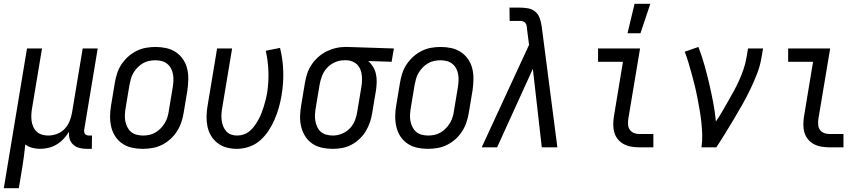

<svg xmlns="http://www.w3.org/2000/svg" viewBox="-48 -775 4568 1010"><path d="M-28 215 94 -520H173L121 -208Q118 -191 117 -174Q116 -157 118 -140.5Q120 -124 126.5 -109Q133 -94 144.5 -83Q156 -72 172 -67Q188 -62 205 -62Q228 -62 251.5 -70.5Q275 -79 292 -97Q309 -115 318 -137.5Q327 -160 331 -183L387 -520H466L395 -93Q394 -86 395 -80Q396 -74 399.5 -70Q403 -66 408.5 -64Q414 -62 421 -62H436L435 8H409Q389 8 370.5 3.5Q352 -1 338 -13.5Q324 -26 318.5 -44Q313 -62 315 -82Q303 -62 286.5 -44.5Q270 -27 250 -15Q230 -3 207.5 2.5Q185 8 163 8Q142 8 121.5 2.5Q101 -3 85 -15Q82 15 78 46Q74 77 69 107L51 215Z M703 8Q674 8 646.5 2Q619 -4 596.5 -19Q574 -34 559 -56.5Q544 -79 537.5 -106Q531 -133 531 -161.5Q531 -190 536 -219L556 -339Q560 -364 568 -389Q576 -414 591 -436.5Q606 -459 626 -477Q646 -495 670 -507Q694 -519 719.5 -523.5Q745 -528 770 -528Q799 -528 826.5 -522Q854 -516 876.5 -501Q899 -486 914.5 -463.5Q930 -441 936.5 -414Q943 -387 942.5 -358.5Q942 -330 938 -301L918 -181Q914 -156 905.5 -131Q897 -106 882.5 -83.5Q868 -61 848 -43Q828 -25 804 -13Q780 -1 754 3.5Q728 8 703 8ZM704 -62Q721 -62 737.5 -65.5Q754 -69 769.5 -78Q785 -87 797.5 -100Q810 -113 819 -128Q828 -143 833 -159.5Q838 -176 840 -192L860 -312Q863 -330 864 -347.5Q865 -365 862.5 -381.5Q860 -398 852.5 -413Q845 -428 832.5 -438.5Q820 -449 803.5 -453.5Q787 -458 770 -458Q753 -458 736 -454.5Q719 -451 703.5 -442Q688 -433 675.5 -420Q663 -407 654 -392Q645 -377 640.5 -360.5Q636 -344 633 -328L613 -208Q610 -190 609 -172.5Q608 -155 611 -138.5Q614 -122 621.5 -107Q629 -92 641 -81.5Q653 -71 670 -66.5Q687 -62 704 -62Z M1198 8Q1170 8 1144 1Q1118 -6 1097 -22Q1076 -38 1062.5 -60.5Q1049 -83 1043.5 -109Q1038 -135 1038.5 -163Q1039 -191 1044 -219L1094 -520H1173L1121 -208Q1118 -191 1117 -174.5Q1116 -158 1118 -142Q1120 -126 1126 -111Q1132 -96 1142 -84.5Q1152 -73 1167 -67.5Q1182 -62 1199 -62Q1217 -62 1234.5 -68Q1252 -74 1266.5 -86.5Q1281 -99 1292 -114.5Q1303 -130 1312 -146.5Q1321 -163 1327.5 -180Q1334 -197 1339.5 -214.5Q1345 -232 1349.5 -249.5Q1354 -267 1357 -284Q1366 -342 1364 -398.5Q1362 -455 1350 -508L1425 -523Q1440 -464 1442 -400.5Q1444 -337 1433 -273Q1428 -242 1419 -210Q1410 -178 1397 -147.5Q1384 -117 1365 -88Q1346 -59 1320.5 -36.5Q1295 -14 1262.5 -3Q1230 8 1198 8Z M1702 8Q1673 8 1645.5 2Q1618 -4 1595.5 -19Q1573 -34 1558.5 -56.5Q1544 -79 1537 -106Q1530 -133 1530.5 -161.5Q1531 -190 1536 -219L1556 -339Q1560 -364 1568 -388Q1576 -412 1590.5 -434Q1605 -456 1625 -474Q1645 -492 1668.5 -504Q1692 -516 1717 -522Q1742 -528 1766 -528H1781L2024 -520L2012 -450L1889 -454Q1904 -441 1914.5 -423.5Q1925 -406 1929.5 -386Q1934 -366 1933.5 -344Q1933 -322 1930 -301L1910 -181Q1906 -156 1898 -132Q1890 -108 1876.5 -85.5Q1863 -63 1843.5 -44.5Q1824 -26 1800.5 -13.5Q1777 -1 1752 3.5Q1727 8 1702 8ZM1703 -62Q1727 -62 1751.5 -72Q1776 -82 1793.5 -101Q1811 -120 1820 -144Q1829 -168 1832 -192L1852 -312Q1855 -328 1856 -344.5Q1857 -361 1855.5 -377Q1854 -393 1848.5 -407.5Q1843 -422 1833 -433Q1823 -444 1808.5 -450.5Q1794 -457 1779 -458H1762Q1738 -458 1714 -447.5Q1690 -437 1672.5 -418Q1655 -399 1646 -375.5Q1637 -352 1633 -328L1613 -208Q1610 -190 1609 -172.5Q1608 -155 1611 -138.5Q1614 -122 1621 -107Q1628 -92 1640 -81.5Q1652 -71 1669 -66.5Q1686 -62 1703 -62Z M2203 8Q2174 8 2146.5 2Q2119 -4 2096.5 -19Q2074 -34 2059 -56.5Q2044 -79 2037.5 -106Q2031 -133 2031 -161.5Q2031 -190 2036 -219L2056 -339Q2060 -364 2068 -389Q2076 -414 2091 -436.5Q2106 -459 2126 -477Q2146 -495 2170 -507Q2194 -519 2219.5 -523.5Q2245 -528 2270 -528Q2299 -528 2326.5 -522Q2354 -516 2376.5 -501Q2399 -486 2414.5 -463.5Q2430 -441 2436.5 -414Q2443 -387 2442.5 -358.5Q2442 -330 2438 -301L2418 -181Q2414 -156 2405.5 -131Q2397 -106 2382.5 -83.5Q2368 -61 2348 -43Q2328 -25 2304 -13Q2280 -1 2254 3.5Q2228 8 2203 8ZM2204 -62Q2221 -62 2237.5 -65.5Q2254 -69 2269.5 -78Q2285 -87 2297.5 -100Q2310 -113 2319 -128Q2328 -143 2333 -159.5Q2338 -176 2340 -192L2360 -312Q2363 -330 2364 -347.5Q2365 -365 2362.5 -381.5Q2360 -398 2352.5 -413Q2345 -428 2332.5 -438.5Q2320 -449 2303.5 -453.5Q2287 -458 2270 -458Q2253 -458 2236 -454.5Q2219 -451 2203.5 -442Q2188 -433 2175.5 -420Q2163 -407 2154 -392Q2145 -377 2140.5 -360.5Q2136 -344 2133 -328L2113 -208Q2110 -190 2109 -172.5Q2108 -155 2111 -138.5Q2114 -122 2121.5 -107Q2129 -92 2141 -81.5Q2153 -71 2170 -66.5Q2187 -62 2204 -62Z M2486 0 2735 -539 2724 -625Q2724 -633 2722 -641Q2720 -649 2715 -655Q2710 -661 2702 -663Q2694 -665 2686 -665H2633L2632 -735H2685Q2707 -735 2728 -731.5Q2749 -728 2765 -716Q2781 -704 2789 -684.5Q2797 -665 2800 -645V-644Q2801 -642 2801 -639Q2801 -636 2802 -633L2884 0H2802L2755 -413L2567 0Z M3253 -600 3290 -755H3373L3321 -600ZM3315 0Q3294 0 3273 -3.5Q3252 -7 3234 -16.5Q3216 -26 3203 -41.5Q3190 -57 3184 -76.5Q3178 -96 3178 -117.5Q3178 -139 3181 -160L3229 -450H3098V-520H3319L3257 -149Q3255 -134 3256 -119Q3257 -104 3265 -92.5Q3273 -81 3286.5 -75.5Q3300 -70 3315 -70H3389V0Z M3642 0Q3647 -33 3646 -66Q3645 -99 3641.5 -131.5Q3638 -164 3632.5 -195.5Q3627 -227 3621 -258.5Q3615 -290 3607.5 -321Q3600 -352 3591.5 -383Q3583 -414 3574 -444Q3565 -474 3554 -503L3626 -528Q3644 -481 3657.5 -433Q3671 -385 3682.5 -336Q3694 -287 3703.5 -237Q3713 -187 3718 -136Q3736 -162 3751.5 -189Q3767 -216 3782.5 -243Q3798 -270 3813 -297.5Q3828 -325 3840.5 -353Q3853 -381 3863 -410Q3873 -439 3878 -468L3887 -520H3966L3957 -468Q3950 -427 3934 -386Q3918 -345 3899 -305.5Q3880 -266 3858.5 -227.5Q3837 -189 3814 -151Q3791 -113 3768 -75Q3745 -37 3720 0Z M4315 0Q4294 0 4273 -3.5Q4252 -7 4234 -16.5Q4216 -26 4203 -41.5Q4190 -57 4184 -76.5Q4178 -96 4178 -117.5Q4178 -139 4181 -160L4229 -450H4098V-520H4319L4257 -149Q4255 -134 4256 -119Q4257 -104 4265 -92.5Q4273 -81 4286.5 -75.5Q4300 -70 4315 -70H4389V0Z"/></svg>

Font: Iosevka SS18
Style: Italic
Weight: 400
Italic angle: -9°
Monospace: yes
Designer: Belleve Invis
Foundry: Belleve Invis
Version: Version 25.1.1; ttfautohint (v1.8.4)